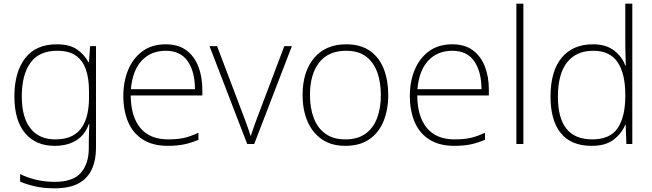

<svg xmlns="http://www.w3.org/2000/svg" viewBox="-20 -780 3534 1040"><path d="M276 240Q216 240 170.5 229.5Q125 219 89 204V163Q125 181 173 193Q221 205 277 205Q376 205 418.5 155.5Q461 106 461 23V-15Q461 -40 462 -61.5Q463 -83 464 -108H461Q441 -50 393.5 -20Q346 10 276 10Q174 10 116 -58.5Q58 -127 58 -258Q58 -389 116 -464.5Q174 -540 287 -540Q356 -540 396 -513Q436 -486 459 -443H462L468 -530H500V22Q500 87 477.5 136.5Q455 186 406 213Q357 240 276 240ZM279 -25Q334 -25 369.5 -43Q405 -61 425 -92.5Q445 -124 453.5 -164Q462 -204 462 -246V-289Q462 -354 445.5 -402.5Q429 -451 392 -478Q355 -505 289 -505Q192 -505 145 -440Q98 -375 98 -258Q98 -144 145 -84.5Q192 -25 279 -25Z M889 10Q808 10 754 -24Q700 -58 674 -119.5Q648 -181 648 -260Q648 -338 674 -401Q700 -464 751 -502Q802 -540 878 -540Q946 -540 989.5 -507.5Q1033 -475 1054.5 -419.5Q1076 -364 1076 -294V-263H688Q689 -148 740.5 -86.5Q792 -25 890 -25Q939 -25 974.5 -32.5Q1010 -40 1055 -61V-23Q1016 -6 977.5 2Q939 10 889 10ZM689 -297H1036Q1036 -391 997 -448Q958 -505 878 -505Q798 -505 748 -452Q698 -399 689 -297Z M1319 0 1115 -530H1156L1298 -155Q1307 -133 1313.5 -114Q1320 -95 1326 -78.5Q1332 -62 1337 -45H1339Q1345 -62 1350.5 -79Q1356 -96 1363 -115Q1370 -134 1378 -155L1520 -530H1561L1357 0Z M1850 10Q1775 10 1723.5 -25.5Q1672 -61 1645.5 -123Q1619 -185 1619 -265Q1619 -392 1681.5 -466Q1744 -540 1855 -540Q1934 -540 1984.5 -504Q2035 -468 2059 -406Q2083 -344 2083 -265Q2083 -186 2057.5 -123.5Q2032 -61 1980.5 -25.5Q1929 10 1850 10ZM1850 -25Q1917 -25 1959.5 -55.5Q2002 -86 2022.5 -140.5Q2043 -195 2043 -265Q2043 -333 2024 -387Q2005 -441 1964 -473Q1923 -505 1855 -505Q1759 -505 1709 -441.5Q1659 -378 1659 -265Q1659 -194 1680 -139.5Q1701 -85 1743.5 -55Q1786 -25 1850 -25Z M2441 10Q2360 10 2306 -24Q2252 -58 2226 -119.5Q2200 -181 2200 -260Q2200 -338 2226 -401Q2252 -464 2303 -502Q2354 -540 2430 -540Q2498 -540 2541.5 -507.5Q2585 -475 2606.5 -419.5Q2628 -364 2628 -294V-263H2240Q2241 -148 2292.5 -86.5Q2344 -25 2442 -25Q2491 -25 2526.5 -32.5Q2562 -40 2607 -61V-23Q2568 -6 2529.5 2Q2491 10 2441 10ZM2241 -297H2588Q2588 -391 2549 -448Q2510 -505 2430 -505Q2350 -505 2300 -452Q2250 -399 2241 -297Z M2777 0V-760H2815V0Z M3185 10Q3074 10 3018 -58.5Q2962 -127 2962 -257Q2962 -394 3022 -467Q3082 -540 3192 -540Q3262 -540 3305.5 -507Q3349 -474 3367 -425H3370Q3369 -455 3368 -485.5Q3367 -516 3367 -544V-760H3405V0H3373L3369 -105H3367Q3348 -58 3304.5 -24Q3261 10 3185 10ZM3188 -25Q3285 -25 3326 -86.5Q3367 -148 3367 -260V-266Q3367 -382 3325 -443.5Q3283 -505 3194 -505Q3101 -505 3051.5 -442Q3002 -379 3002 -256Q3002 -141 3048 -83Q3094 -25 3188 -25Z"/></svg>

Font: Noto Sans Symbols ExtraLight
Style: Regular
Weight: 250
Version: Version 2.002